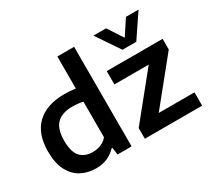

<svg xmlns="http://www.w3.org/2000/svg" viewBox="-153 -1074 1479 1349"><g transform="rotate(-30 586.0 -399.0)"><path d="M43 -261.5Q43 -404.5 121 -479.5Q199 -554.5 345 -554.5Q386.5 -554.5 434 -548V-808H570V0H456L448 -58H441Q412.5 -26.5 371.2 -8.5Q330 9.5 280 9.5Q212 9.5 158.5 -19Q105 -47.5 74 -108.2Q43 -169 43 -261.5ZM434 -152.5V-441.5Q392.5 -450.5 349.5 -450.5Q263 -450.5 221.2 -407.2Q179.5 -364 179.5 -271.5Q179.5 -180 215.2 -140.8Q251 -101.5 316.5 -101.5Q350.5 -101.5 381.2 -114Q412 -126.5 434 -152.5ZM852.5 -108H1142.5V0H677.5V-86.5L961.5 -437.5H683V-545.5H1136.5V-459ZM990.5 -808H1093L966 -620H854L727 -808H829.5L910 -685Z"/></g></svg>

Font: Encode Sans Semi Expanded SmBd
Style: Regular
Weight: 600
Width: 6
Designer: Multiple Designers
Foundry: Impallari Type
Version: Version 2.000